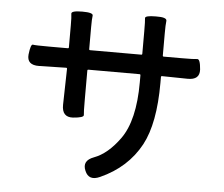

<svg xmlns="http://www.w3.org/2000/svg" viewBox="-56 -842 1111 951"><g transform="rotate(5 500.0 -366.0)"><path d="M475 38Q420 63 400 14Q379 -35 436 -56Q504 -81 563 -163Q630 -256 630 -446V-481Q630 -486 625 -486H371Q366 -486 366 -481V-336Q366 -274 368 -260.5Q370 -247 315 -243Q260 -240 261 -302L265 -481Q265 -486 260 -486L126 -483Q64 -482 69 -535Q75 -588 86.5 -585.5Q98 -583 167 -583H260Q265 -583 265 -588V-698Q265 -739 262.5 -754.5Q260 -770 316 -770Q371 -770 368.5 -754.5Q366 -739 366 -698V-588Q366 -583 371 -583H625Q630 -583 630 -588V-699Q630 -751 628 -764.5Q626 -778 682 -778Q737 -779 734.5 -760Q732 -741 732 -699V-588Q732 -583 737 -583H826Q888 -583 903 -585.5Q918 -588 922 -535Q925 -483 864 -484L737 -486Q732 -486 732 -481V-452Q732 -250 674 -142Q609 -22 475 38Z"/></g></svg>

Font: Resource Han Rounded KR Medium
Style: Regular
Weight: 500
Designer: Cyano Hao (round all glyphs); Ryoko NISHIZUKA 西塚涼子 (kana, bopomofo & ideographs); Paul D. Hunt (Latin, Greek & Cyrillic)
Foundry: Cyano Hao
Version: 0.990